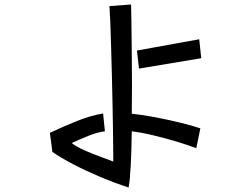

<svg xmlns="http://www.w3.org/2000/svg" viewBox="-20 -781 1040 851"><path d="M850 -124Q817 -137 767.5 -152Q718 -167 664.5 -180Q611 -193 564 -199Q563 -114 559.5 -47.5Q556 19 550 50Q488 30 424 3Q360 -24 304.5 -53Q249 -82 212 -108Q212 -108 210.5 -120Q209 -132 207 -148Q205 -164 203 -177Q201 -190 201 -192Q257 -219 319.5 -244Q382 -269 437 -278L445 -199Q411 -195 369.5 -178Q328 -161 298 -147Q318 -131 354 -115Q390 -99 426 -86Q462 -73 482 -65V-97Q482 -134 481 -189Q480 -244 479 -309.5Q478 -375 476 -442.5Q474 -510 472.5 -571.5Q471 -633 469 -681Q467 -729 465 -754L561 -761Q562 -736 562.5 -680.5Q563 -625 564 -550.5Q565 -476 565 -395Q565 -366 564.5 -336Q564 -306 564 -277Q613 -272 670 -261Q727 -250 780 -237Q833 -224 868 -212ZM587 -557 863 -607 872 -523 596 -477Z"/></svg>

Font: Moralerspace Krypton JPDOC
Style: Regular
Weight: 400
Version: v0.0.6; ttfautohint (v1.8.4.7-5d5b-dirty) -l 6 -r 45 -G 200 